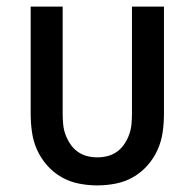

<svg xmlns="http://www.w3.org/2000/svg" viewBox="-20 -550 590 582"><path d="M275 12Q247 12 219 6.5Q191 1 166.5 -13Q142 -27 123 -48.5Q104 -70 92.5 -95.5Q81 -121 77 -149Q73 -177 73 -205V-530H170V-205Q170 -189 171.5 -173Q173 -157 178.5 -142Q184 -127 193 -113.5Q202 -100 215 -90.5Q228 -81 243.5 -77Q259 -73 275 -73Q291 -73 306.5 -77Q322 -81 335 -90.5Q348 -100 357 -113.5Q366 -127 371.5 -142Q377 -157 378.5 -173Q380 -189 380 -205V-530H477V-205Q477 -177 473 -149Q469 -121 457.5 -95.5Q446 -70 427 -48.5Q408 -27 383.5 -13Q359 1 331 6.5Q303 12 275 12Z"/></svg>

Font: Lode Dark Term
Style: Bold
Weight: 700
Monospace: yes
Designer: Belleve Invis
Foundry: Belleve Invis
Version: Version 29.2.0